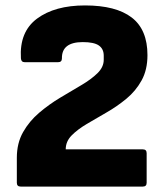

<svg xmlns="http://www.w3.org/2000/svg" viewBox="-20 -687 605 707"><path d="M56 0Q42 0 42 -14V-106Q42 -160 65 -200.5Q88 -241 124.5 -272Q161 -303 202 -327.5Q243 -352 279.5 -373.5Q316 -395 339 -417.5Q362 -440 362 -467V-482Q362 -507 344 -519.5Q326 -532 285 -532Q207 -532 208 -472Q208 -458 194 -458H71Q58 -458 57 -472Q51 -570 116.5 -618.5Q182 -667 293 -667Q407 -667 465 -622.5Q523 -578 523 -484Q523 -430 501.5 -391Q480 -352 445.5 -323.5Q411 -295 372.5 -273Q334 -251 299.5 -230.5Q265 -210 243.5 -188Q222 -166 222 -137H506Q520 -137 520 -123V-14Q520 0 506 0Z"/></svg>

Font: Sofia Sans Black
Style: Regular
Weight: 900
Designer: Botio Nikoltchev, Ani Petrova
Foundry: lettersoup
Version: Version 4.100; ttfautohint (v1.8.3)